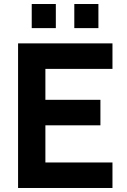

<svg xmlns="http://www.w3.org/2000/svg" viewBox="-20 -936 630 956"><path d="M350 -796V-916H470V-796ZM138 -796V-916H258V-796ZM70 0V-720H540V-593H206V-439H480V-312H206V-127H540V0Z"/></svg>

Font: Manrope ExtraLight ExtraBold
Style: Regular
Weight: 800
Version: Version 4.504